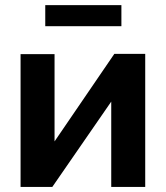

<svg xmlns="http://www.w3.org/2000/svg" viewBox="-20 -736 653 756"><path d="M158.2 -632.8V-715.8H458V-632.8ZM61 0V-522.9H194.8V-179.2L430.2 -523.9H551.8V0H418V-335.9L186 0Z"/></svg>

Font: Rawline
Style: Bold
Weight: 700
Designer: Matt McInerney, Pablo Impallari, Rodrigo Fuenzalida
Foundry: Matt McInerney, Pablo Impallari, Rodrigo Fuenzalida
Version: Version 4.020;PS 004.020;hotconv 1.0.88;makeotf.lib2.5.64775